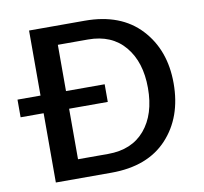

<svg xmlns="http://www.w3.org/2000/svg" viewBox="-77 -763 899 846"><g transform="rotate(-10 373.0 -340.0)"><path d="M355 -680Q516 -680 604.5 -585Q693 -490 693 -341Q693 -189 605 -94.5Q517 0 355 0H106V-310H3V-389H106V-680ZM355 -84Q461 -84 519.5 -153Q578 -222 578 -340Q578 -456 519.5 -526Q461 -596 355 -596H220V-389H393V-310H220V-84Z"/></g></svg>

Font: Martel Sans DemiBold
Style: Regular
Weight: 600
Designer: Dan Reynolds and Mathieu Réguer
Foundry: Dan Reynolds and Mathieu Réguer
Version: Version 1.001;PS 001.001;hotconv 1.0.70;makeotf.lib2.5.58329